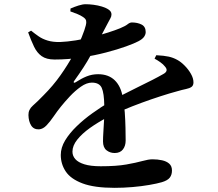

<svg xmlns="http://www.w3.org/2000/svg" viewBox="-20 -834 1040 918"><path d="M128.7 -687.4 114.5 -679.2Q128.7 -640.2 142.7 -611Q156.6 -581.8 179.2 -565.6Q201.9 -549.4 241 -549.4Q305.9 -549.4 369.2 -559.1Q432.5 -568.8 487.4 -583.2Q542.3 -597.6 582.8 -612.2Q623.2 -626.8 641.4 -636.6Q661.1 -646.8 668.9 -658.1Q676.6 -669.4 676.6 -680.6Q676.6 -706.7 656.8 -716.7Q637.1 -726.6 610.5 -726.6Q600.7 -726.6 590.2 -718.1Q579.7 -709.5 554.2 -698.9Q531.6 -689.6 497.5 -678.7Q463.4 -667.8 423.2 -657.7Q383 -647.5 342.4 -641Q301.7 -634.5 267.2 -633.1Q232.9 -632.4 208 -640Q183.1 -647.5 164.6 -660.4Q146.1 -673.2 128.7 -687.4ZM580.8 -162.3Q580.8 -186.9 580 -222.2Q579.3 -257.6 576.6 -296.3Q573.9 -335.1 566.8 -368.6Q558.4 -421.3 528.5 -450.3Q498.5 -479.2 449.2 -479.2Q419.7 -479.2 393.8 -468.6Q367.8 -458 341.2 -440.4Q335.4 -436.9 333.1 -439.4Q330.7 -441.9 334.4 -446.7Q385.8 -517.8 412.1 -566.9Q438.3 -615.9 450.6 -638.3Q461.7 -659.2 473.8 -682.4Q486 -705.6 495.9 -724.3Q503.2 -738.6 508.1 -747Q513 -755.4 513 -765.4Q513 -778.5 500.2 -787.5Q487.4 -796.6 467.6 -802.6Q447.7 -808.6 427 -811.2Q406.3 -813.8 390.5 -813.8Q376.1 -814.1 355.4 -807.6Q334.8 -801.1 317.1 -793.2L316.4 -779.5Q335.6 -772.7 350.6 -766.6Q365.6 -760.4 376.5 -753Q390 -744.4 391.9 -734.7Q393.7 -725.1 390.4 -713.3Q386 -694.1 370.8 -656.3Q355.5 -618.5 330 -571.3Q304.4 -524 269 -473.9Q233.5 -423.7 188.1 -378.3Q158.7 -347.9 137 -328.9Q115.3 -309.9 116 -283.6Q116.7 -253.8 128.9 -234.3Q141 -214.7 166.4 -215.5Q185.6 -216.9 202.3 -234.4Q219.1 -251.9 236.2 -277Q253.4 -302.2 271.2 -324.3Q289.1 -346.6 313.9 -373.2Q338.8 -399.8 366.5 -419.4Q394.2 -439 419.3 -439Q455 -439 466.4 -413.9Q477.8 -388.8 478.6 -328Q479.2 -294.5 477.7 -262.8Q476.2 -231.1 474.3 -204.1Q472.5 -177 472.5 -158.2Q472.5 -128.8 489.2 -115.6Q506 -102.4 528.1 -102.4Q554.4 -102.4 567.6 -119.4Q580.8 -136.4 580.8 -162.3ZM727.2 -570 719 -553.5Q732.6 -546.5 746.8 -536.3Q761 -526.1 768 -516.8Q778.3 -505.5 776.4 -496.6Q774.6 -487.6 761.1 -480.2Q738.5 -467.2 706.6 -450.9Q674.6 -434.7 638.4 -417Q602.3 -399.2 567 -381.1Q531.6 -363 503.8 -346.6Q463.2 -322.2 422 -292.8Q380.7 -263.4 346.6 -230.3Q312.4 -197.3 291.5 -162.8Q270.6 -128.2 270.6 -93.1Q270.6 -49.6 294.4 -14Q318.1 21.6 374.4 42.8Q430.7 64.1 528 64.1Q570.2 64.1 613.5 60.4Q656.7 56.7 694 50.2Q731.4 43.7 753.9 37.1Q781.3 28.9 791.7 15.4Q802.2 1.9 802.2 -18.9Q802.2 -40 789 -51.6Q775.8 -63.1 754.6 -67.7Q733.5 -72.3 709 -72.3Q689.9 -72.3 660.5 -64.1Q631.2 -55.9 583.9 -47.5Q536.5 -39.1 461.8 -39.1Q413.3 -39.1 383.6 -48.4Q353.8 -57.6 340.1 -73.2Q326.4 -88.8 326.4 -108.8Q326.4 -137.4 349.2 -166.2Q372 -194.9 410.2 -222.2Q448.5 -249.5 494 -273.2Q526.3 -289.9 568.8 -307.8Q611.3 -325.8 657.4 -342.7Q703.5 -359.6 747.5 -373.8Q791.5 -388.1 826.4 -397.4Q851.7 -404.8 869.1 -408.3Q886.4 -411.8 895.7 -418.5Q905 -425.2 905 -440.2Q905 -459.5 893 -480.7Q881.1 -501.8 863 -520.1Q845 -538.4 827.4 -547.8Q808.7 -558.3 786.7 -563.2Q764.8 -568.1 727.2 -570Z"/></svg>

Font: Source Han Serif JP VF
Style: Regular
Weight: 250
Designer: Ryoko NISHIZUKA 西塚涼子 (kana & ideographs); Frank Grießhammer (Latin, Greek & Cyrillic); Wenlong ZHANG 张文龙 (bopomofo); San
Foundry: Adobe
Version: Version 2.001;hotconv 1.1.0;makeotfexe 2.6.0